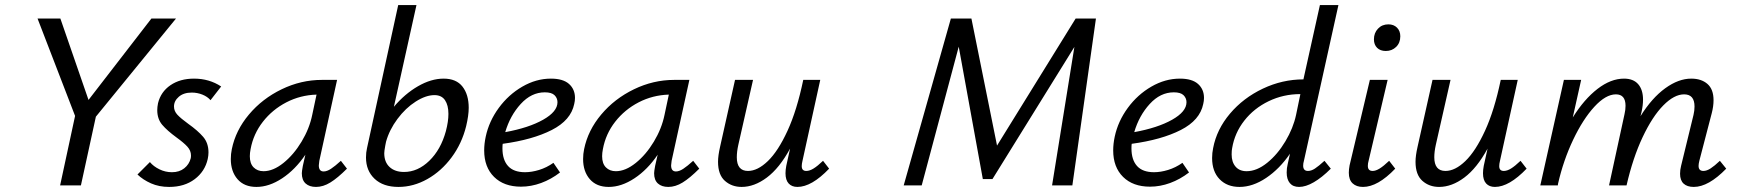

<svg xmlns="http://www.w3.org/2000/svg" viewBox="-20 -731 6852 757"><path d="M358 -271 299 0H217L276 -274L128 -658H218L329 -337L577 -658H674Z M522 -43 571 -92Q585 -75 608.5 -63.5Q632 -52 658 -52Q687 -52 706.5 -67.5Q726 -83 732 -107Q733 -111 733 -118Q733 -137 719 -152.5Q705 -168 676 -189Q639 -216 619.5 -239Q600 -262 600 -297Q600 -309 603 -324Q614 -369 652 -395Q690 -421 745 -421Q805 -421 852 -390L810 -336Q798 -350 778 -358Q758 -366 736 -366Q704 -366 685 -349.5Q666 -333 666 -311Q666 -293 679.5 -278.5Q693 -264 722 -243Q760 -216 781 -191.5Q802 -167 802 -130Q802 -118 799 -104Q788 -55 747.5 -24.5Q707 6 647 6Q607 6 575.5 -8Q544 -22 522 -43Z M1348 -66Q1311 -29 1282.5 -11.5Q1254 6 1226 6Q1200 6 1185 -7.5Q1170 -21 1170 -48Q1170 -55 1174 -77L1184 -121Q1144 -62 1092.5 -28Q1041 6 991 6Q943 6 916.5 -24.5Q890 -55 890 -104Q890 -124 894 -143Q909 -217 961.5 -279.5Q1014 -342 1090.5 -379Q1167 -416 1249 -416H1309L1239 -97Q1237 -83 1237 -79Q1237 -55 1256 -55Q1269 -55 1285 -65.5Q1301 -76 1324 -97ZM1211 -278 1228 -358Q1164 -356 1109 -327.5Q1054 -299 1016.5 -251Q979 -203 968 -143Q965 -128 965 -115Q965 -86 980 -71Q995 -56 1019 -56Q1057 -56 1097.5 -88.5Q1138 -121 1169 -172.5Q1200 -224 1211 -278Z M1828 -306Q1828 -276 1818 -234Q1801 -165 1760.5 -110.5Q1720 -56 1665 -25Q1610 6 1551 6Q1491 6 1457 -26Q1423 -58 1423 -110Q1423 -130 1427 -147L1550 -711H1622L1533 -310Q1576 -361 1628 -391Q1680 -421 1729 -421Q1779 -421 1803.5 -389.5Q1828 -358 1828 -306ZM1748 -282Q1748 -316 1734.5 -336Q1721 -356 1693 -356Q1659 -356 1619 -330.5Q1579 -305 1547 -262Q1515 -219 1502 -172L1499 -157Q1495 -135 1495 -127Q1495 -92 1516 -72.5Q1537 -53 1573 -53Q1627 -53 1672.5 -97Q1718 -141 1738 -214Q1748 -252 1748 -282Z M2247 -345Q2247 -333 2244 -321Q2231 -257 2155.5 -218.5Q2080 -180 1962 -164Q1961 -158 1961 -146Q1961 -101 1983 -76.5Q2005 -52 2050 -52Q2076 -52 2105.5 -61Q2135 -70 2162 -89L2188 -51Q2153 -24 2113.5 -9.5Q2074 5 2034 5Q1967 5 1928 -33.5Q1889 -72 1889 -138Q1889 -164 1895 -192Q1908 -253 1946.5 -305.5Q1985 -358 2039.5 -389.5Q2094 -421 2152 -421Q2200 -421 2223.5 -400Q2247 -379 2247 -345ZM2128 -367Q2075 -367 2033 -321Q1991 -275 1972 -210Q2065 -227 2121.5 -259Q2178 -291 2178 -328Q2178 -344 2166.5 -355.5Q2155 -367 2128 -367Z M2737 -66Q2700 -29 2671.5 -11.5Q2643 6 2615 6Q2589 6 2574 -7.5Q2559 -21 2559 -48Q2559 -55 2563 -77L2573 -121Q2533 -62 2481.5 -28Q2430 6 2380 6Q2332 6 2305.5 -24.5Q2279 -55 2279 -104Q2279 -124 2283 -143Q2298 -217 2350.5 -279.5Q2403 -342 2479.5 -379Q2556 -416 2638 -416H2698L2628 -97Q2626 -83 2626 -79Q2626 -55 2645 -55Q2658 -55 2674 -65.5Q2690 -76 2713 -97ZM2600 -278 2617 -358Q2553 -356 2498 -327.5Q2443 -299 2405.5 -251Q2368 -203 2357 -143Q2354 -128 2354 -115Q2354 -86 2369 -71Q2384 -56 2408 -56Q2446 -56 2486.5 -88.5Q2527 -121 2558 -172.5Q2589 -224 2600 -278Z M3249 -66Q3180 6 3124 6Q3102 6 3089.5 -7.5Q3077 -21 3077 -48Q3077 -61 3080 -77L3095 -145Q3053 -68 3003.5 -31Q2954 6 2904 6Q2865 6 2838 -18Q2811 -42 2811 -93Q2811 -117 2819 -152L2878 -416H2949L2891 -160Q2885 -133 2885 -111Q2885 -57 2929 -57Q2967 -57 3007.5 -96Q3048 -135 3085 -215.5Q3122 -296 3147 -416H3214L3144 -97Q3141 -85 3141 -76Q3141 -57 3159 -57Q3172 -57 3187.5 -66.5Q3203 -76 3225 -97Z M4301 -658 4208 0H4128L4216 -546L3893 -25H3855L3760 -547L3614 0H3543L3729 -658H3810L3911 -157L4221 -658Z M4727 -345Q4727 -333 4724 -321Q4711 -257 4635.5 -218.5Q4560 -180 4442 -164Q4441 -158 4441 -146Q4441 -101 4463 -76.5Q4485 -52 4530 -52Q4556 -52 4585.5 -61Q4615 -70 4642 -89L4668 -51Q4633 -24 4593.5 -9.5Q4554 5 4514 5Q4447 5 4408 -33.5Q4369 -72 4369 -138Q4369 -164 4375 -192Q4388 -253 4426.5 -305.5Q4465 -358 4519.5 -389.5Q4574 -421 4632 -421Q4680 -421 4703.5 -400Q4727 -379 4727 -345ZM4608 -367Q4555 -367 4513 -321Q4471 -275 4452 -210Q4545 -227 4601.5 -259Q4658 -291 4658 -328Q4658 -344 4646.5 -355.5Q4635 -367 4608 -367Z M5202 -97 5227 -66Q5192 -31 5160 -12.5Q5128 6 5102 6Q5078 6 5065.5 -9Q5053 -24 5053 -51Q5053 -68 5057 -84L5066 -125Q5025 -65 4972 -29.5Q4919 6 4867 6Q4818 6 4788.5 -24.5Q4759 -55 4759 -108Q4759 -128 4763 -147Q4777 -221 4829.5 -283Q4882 -345 4959 -381.5Q5036 -418 5119 -418L5184 -711H5257L5121 -97Q5118 -87 5118 -78Q5118 -57 5137 -57Q5150 -57 5164.5 -66.5Q5179 -76 5202 -97ZM5090 -278 5107 -360Q5040 -360 4982 -332Q4924 -304 4886 -255.5Q4848 -207 4838 -147Q4836 -138 4836 -122Q4836 -92 4851.5 -74Q4867 -56 4895 -56Q4935 -56 4976 -89Q5017 -122 5048 -174Q5079 -226 5090 -278Z M5298 -50Q5298 -63 5301 -79L5381 -416H5451L5376 -97Q5373 -87 5373 -77Q5373 -57 5392 -57Q5404 -57 5419.5 -66.5Q5435 -76 5457 -97L5481 -66Q5412 6 5354 6Q5328 6 5313 -8Q5298 -22 5298 -50ZM5397 -576Q5397 -601 5413 -618Q5429 -635 5454 -635Q5475 -635 5488 -622Q5501 -609 5501 -588Q5501 -562 5484.5 -546Q5468 -530 5444 -530Q5422 -530 5409.5 -542.5Q5397 -555 5397 -576Z M5999 -66Q5930 6 5874 6Q5852 6 5839.5 -7.5Q5827 -21 5827 -48Q5827 -61 5830 -77L5845 -145Q5803 -68 5753.5 -31Q5704 6 5654 6Q5615 6 5588 -18Q5561 -42 5561 -93Q5561 -117 5569 -152L5628 -416H5699L5641 -160Q5635 -133 5635 -111Q5635 -57 5679 -57Q5717 -57 5757.5 -96Q5798 -135 5835 -215.5Q5872 -296 5897 -416H5964L5894 -97Q5891 -85 5891 -76Q5891 -57 5909 -57Q5922 -57 5937.5 -66.5Q5953 -76 5975 -97Z M6786 -66Q6716 6 6658 6Q6632 6 6618 -7Q6604 -20 6604 -46Q6604 -61 6608 -77L6657 -278Q6661 -295 6661 -311Q6661 -359 6620 -359Q6581 -359 6538 -315.5Q6495 -272 6456.5 -190.5Q6418 -109 6393 0H6324L6385 -281Q6389 -298 6389 -314Q6389 -359 6351 -359Q6311 -359 6266 -310Q6221 -261 6182.5 -180Q6144 -99 6123 -7L6122 0H6053L6146 -416H6214L6181 -268Q6226 -340 6278.5 -380.5Q6331 -421 6383 -421Q6420 -421 6439 -399Q6458 -377 6458 -338Q6458 -316 6452 -289L6448 -273Q6493 -345 6545.5 -383Q6598 -421 6648 -421Q6688 -421 6712 -400Q6736 -379 6736 -336Q6736 -312 6729 -285L6680 -97Q6677 -85 6677 -77Q6677 -57 6696 -57Q6709 -57 6724.5 -67Q6740 -77 6761 -97Z"/></svg>

Font: Ysabeau Medium
Style: Italic
Weight: 500
Italic angle: -12°
Designer: Christian Thalmann (Catharsis Fonts)
Version: Version 0.003